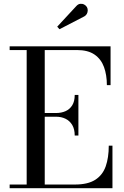

<svg xmlns="http://www.w3.org/2000/svg" viewBox="-20 -995 658 1015"><path d="M31 0V-19.5H121V-730.5H31V-750H564.5V-545H545Q545 -598.5 529.8 -640.5Q514.5 -682.5 479.8 -706.5Q445 -730.5 386.5 -730.5H216.5V-19.5H376Q444.5 -19.5 483.5 -44.5Q522.5 -69.5 538.8 -115.5Q555 -161.5 555 -225H574.5V0ZM375 -278.5Q375 -312 362 -334Q349 -356 326.8 -367Q304.5 -378 276 -378H192.5V-397.5H276Q304.5 -397.5 326.8 -407.5Q349 -417.5 362 -438.5Q375 -459.5 375 -493H394.5V-278.5ZM294.5 -840.5 282.5 -854 383.5 -963Q393 -973.5 404.2 -974.8Q415.5 -976 425 -971Q434.5 -966 439.5 -957.5Q444 -949.5 443.8 -939.5Q443.5 -929.5 438.8 -921.2Q434 -913 426 -908.5Z"/></svg>

Font: Bodoni Moda 11pt
Style: Regular
Weight: 400
Version: Version 2.004